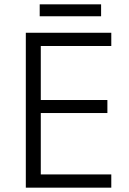

<svg xmlns="http://www.w3.org/2000/svg" viewBox="-20 -865 594 885"><path d="M493 0H99V-714H493V-653H168V-404H475V-344H168V-61H493ZM446 -845V-790H163V-845Z"/></svg>

Font: Noto Sans Syriac Eastern Light
Style: Regular
Weight: 300
Designer: Patrick Giasson and the Monotype Design Team
Foundry: Monotype Imaging Inc.
Version: Version 3.001